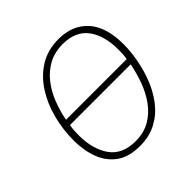

<svg xmlns="http://www.w3.org/2000/svg" viewBox="-188 -886 1058 1058"><g transform="rotate(-45 340.5 -357.5)"><path d="M317 10Q232 10 180 -27.5Q128 -65 104 -128.5Q80 -192 80 -270Q80 -354 101 -435Q122 -516 164 -581.5Q206 -647 269 -686Q332 -725 417 -725Q524 -725 587 -656Q650 -587 650 -450Q650 -398 639 -336Q628 -274 604.5 -213Q581 -152 542.5 -101.5Q504 -51 448 -20.5Q392 10 317 10ZM131 -381H604Q607 -400 608 -417Q609 -434 609 -449Q609 -561 560.5 -625Q512 -689 414 -689Q350 -689 302 -663Q254 -637 219.5 -593Q185 -549 163.5 -494Q142 -439 131 -381ZM319 -26Q384 -26 432 -54Q480 -82 513.5 -128.5Q547 -175 567.5 -231.5Q588 -288 599 -345H126Q122 -325 121 -306.5Q120 -288 120 -271Q120 -162 168 -94Q216 -26 319 -26Z"/></g></svg>

Font: Noto Sans Disp ExtLt
Style: Italic
Weight: 200
Italic angle: -12°
Designer: Monotype Design Team
Foundry: Monotype Imaging Inc.
Version: Version 2.000;GOOG;noto-source:20170915:90ef993387c0